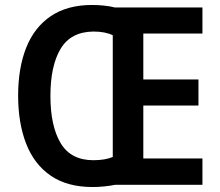

<svg xmlns="http://www.w3.org/2000/svg" viewBox="-20 -744 886 773"><path d="M351 -724Q374 -724 398.5 -721.5Q423 -719 442 -714H795V-609H557V-424H779V-319H557V-106H795V0H444Q424 4 400 6.5Q376 9 353 9Q251 9 184.5 -36.5Q118 -82 85.5 -165Q53 -248 53 -359Q53 -470 85.5 -552Q118 -634 184.5 -679Q251 -724 351 -724ZM356 -617Q265 -616 224 -547.5Q183 -479 183 -358Q183 -237 224 -168Q265 -99 356 -99Q403 -99 434 -112V-602Q404 -617 356 -617Z"/></svg>

Font: Noto Sans Lao UI SemCond SemBd
Style: Regular
Weight: 600
Width: 4
Designer: Monotype Design Team
Foundry: Monotype Imaging Inc.
Version: Version 2.000; ttfautohint (v1.8.4.7-5d5b)